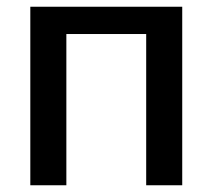

<svg xmlns="http://www.w3.org/2000/svg" viewBox="-20 -550 631 570"><path d="M70 -530V0H177V-449H414V0H521V-530Z"/></svg>

Font: Cheyenne Sans Medium
Style: Regular
Weight: 500
Designer: The Public Sans project authors (U.S. Web Design System), Libre Franklin designed by Pablo Impallari and Rodrigo Fuenzal
Foundry: The Cheyenne Sans Project Authors
Version: Version 2.007